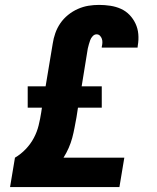

<svg xmlns="http://www.w3.org/2000/svg" viewBox="-20 -763 640 783"><path d="M21 0 41 -120Q65 -134 85 -155Q105 -176 118 -200.5Q131 -225 137.5 -251.5Q144 -278 148 -304L151 -324H93V-411H166L195 -585Q198 -606 205.5 -627.5Q213 -649 226 -668Q239 -687 257.5 -702Q276 -717 297.5 -726.5Q319 -736 340.5 -739.5Q362 -743 384 -743Q407 -743 430 -739.5Q453 -736 473 -727Q493 -718 508 -702.5Q523 -687 532.5 -667Q542 -647 544 -624Q546 -601 542 -578L541 -569H395V-572Q397 -580 397.5 -588.5Q398 -597 395.5 -604.5Q393 -612 387.5 -617.5Q382 -623 374 -623Q365 -623 358 -615.5Q351 -608 348 -599.5Q345 -591 342.5 -582.5Q340 -574 338 -565L313 -411H395V-324H298L292 -285Q288 -264 284 -242.5Q280 -221 274.5 -200.5Q269 -180 260 -159.5Q251 -139 239 -120H487L467 0Z"/></svg>

Font: Iosevka Heavy Extended Oblique
Style: Regular
Weight: 900
Width: 7
Italic angle: -9°
Monospace: yes
Designer: Belleve Invis
Foundry: Belleve Invis
Version: Version 32.5.0; ttfautohint (v1.8.4)